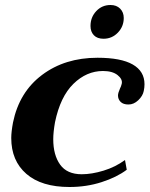

<svg xmlns="http://www.w3.org/2000/svg" viewBox="-20 -738 598 768"><path d="M342 -634Q342 -669 365 -693.5Q388 -718 422 -718Q446 -718 460.5 -703.5Q475 -689 475 -666Q475 -632 451.5 -607.5Q428 -583 394 -583Q369 -583 355.5 -597Q342 -611 342 -634ZM25 -186Q25 -210 32 -248Q57 -370 148.5 -438.5Q240 -507 370 -507Q464 -507 511 -480Q558 -453 558 -401Q558 -388 555 -374Q551 -354 533 -337Q515 -320 494 -320Q473 -320 462.5 -330.5Q452 -341 452 -356Q452 -366 460 -384Q464 -391 467 -403Q471 -421 450.5 -437.5Q430 -454 392 -454Q326 -454 273.5 -402.5Q221 -351 200 -249Q193 -209 193 -181Q193 -118 220.5 -79.5Q248 -41 307 -41Q347 -41 394.5 -55.5Q442 -70 480 -98L487 -59Q447 -29 386.5 -9.5Q326 10 258 10Q146 10 85.5 -42.5Q25 -95 25 -186Z"/></svg>

Font: Trirong ExtraBold
Style: Italic
Weight: 800
Italic angle: -12°
Designer: Katatrad Team
Foundry: CadsonDemak
Version: Version 1.001